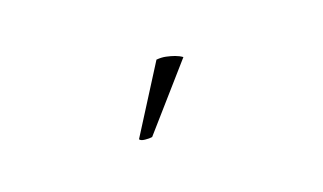

<svg xmlns="http://www.w3.org/2000/svg" viewBox="-33 -830 666 396"><g transform="rotate(-20 300.0 -632.0)"><path d="M370 -692 253 -559Q247 -558 237.5 -559Q228 -560 226 -564L316 -706Q327 -707 336.5 -705Q346 -703 354.5 -700Q363 -697 370 -692Z"/></g></svg>

Font: Arima Thin ExtraLight
Style: Regular
Weight: 250
Version: Version 1.100